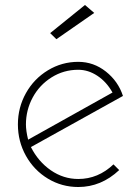

<svg xmlns="http://www.w3.org/2000/svg" viewBox="-20 -750 557 770"><path d="M181.2 -617.2 206.1 -592.8 357.9 -698.2 320.8 -730ZM293.9 0Q385.7 0 458 -67.9L435.1 -90.8Q373.5 -32.2 293.9 -32.2Q234.4 -32.2 183.8 -67.1Q133.3 -102.1 104 -160.2L473.1 -365.2Q454.1 -423.8 404.8 -462.9Q355.5 -502 293.9 -502Q228 -502 172.1 -468Q116.2 -434.1 84 -376.5Q51.8 -318.8 51.8 -251Q51.8 -182.6 84.2 -124.8Q116.7 -66.9 172.4 -33.4Q228 0 293.9 0ZM293.9 -470.2Q334 -470.2 370.6 -446Q407.2 -421.9 431.2 -378.9L92.8 -189.9Q84 -225.6 84 -251Q84 -308.6 111.1 -358.9Q138.2 -409.2 186.8 -439.7Q235.4 -470.2 293.9 -470.2Z"/></svg>

Font: Comic Neue Angular Light
Style: Regular
Weight: 300
Designer: Craig Rozynski
Foundry: Craig Rozynski
Version: Version 2.003